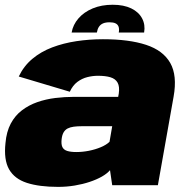

<svg xmlns="http://www.w3.org/2000/svg" viewBox="-20 -760 768 788"><path d="M218.5 7Q253.5 7 286.5 1.5Q319.5 -4 348 -13.5Q376.5 -23 398 -35.2Q419.5 -47.5 431.5 -61.5L440.5 0H628L692.5 -363.5Q708 -450 678.8 -501.5Q649.5 -553 579.5 -576Q509.5 -599 402.5 -599Q346.5 -599 293.5 -591Q240.5 -583 194.2 -565.5Q148 -548 112.8 -518.5Q77.5 -489 57 -446L266.5 -383.5Q278.5 -409.5 297.5 -423.8Q316.5 -438 338.5 -443.5Q360.5 -449 382 -449Q413 -449 433.5 -442.8Q454 -436.5 462.8 -420.5Q471.5 -404.5 467.5 -376L465 -362.5H283.5Q245.5 -362.5 206.8 -357.8Q168 -353 133 -340.8Q98 -328.5 70 -307.2Q42 -286 24.2 -252.8Q6.5 -219.5 2.5 -173Q-5 -104.5 17.2 -65.2Q39.5 -26 90.2 -9.5Q141 7 218.5 7ZM293.5 -136Q270.5 -136 256 -140.5Q241.5 -145 236 -156.5Q230.5 -168 233 -189.5Q235 -206.5 241.2 -217Q247.5 -227.5 257.8 -232.8Q268 -238 282.5 -240Q297 -242 316 -242H440.5L429.5 -178Q416.5 -165.5 394 -156Q371.5 -146.5 345 -141.2Q318.5 -136 293.5 -136ZM442.5 -740.5Q396.5 -740.5 360.5 -725.5Q324.5 -710.5 302 -684.5Q279.5 -658.5 274 -626.5H377.5Q380 -641 386.2 -650.2Q392.5 -659.5 403 -664Q413.5 -668.5 430 -668.5Q445 -668.5 454 -664.2Q463 -660 466.5 -650.8Q470 -641.5 467.5 -626.5H571.5Q577 -658.5 563.2 -684.5Q549.5 -710.5 518.8 -725.5Q488 -740.5 442.5 -740.5Z"/></svg>

Font: Anybody Black
Style: Italic
Weight: 900
Italic angle: -10°
Designer: Tyler Finck
Foundry: Etcetera Type Company
Version: Version 1.113;gftools[0.9.25]